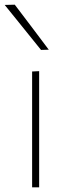

<svg xmlns="http://www.w3.org/2000/svg" viewBox="-32 -799 292 819"><path d="M105 0Q105 -56.5 105 -108.5Q105 -160.5 105 -221V-271Q105 -311.5 105 -348.2Q105 -385 105 -420.8Q105 -456.5 105 -494L135 -495.5Q135 -458 135 -422Q135 -386 135 -349Q135 -312 135 -271V-221Q135 -160.5 135 -108.5Q135 -56.5 135 0ZM143 -586Q117 -618.5 91.2 -650.2Q65.5 -682 39.8 -714Q14 -746 -12 -778L31 -779Q67 -731.5 103.2 -683.8Q139.5 -636 176 -587Z"/></svg>

Font: Commissioner Thin
Style: Regular
Weight: 100
Designer: Kostas Bartsokas
Foundry: Kostas Bartsokas
Version: Version 1.001;gftools[0.9.23]